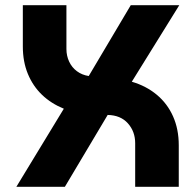

<svg xmlns="http://www.w3.org/2000/svg" viewBox="-20 -720 745 740"><path d="M43 0 226 -301Q177 -321 142 -354.5Q107 -388 87.5 -435Q68 -482 68 -541V-700H236V-531Q236 -505 246.5 -482.5Q257 -460 276.5 -445.5Q296 -431 322 -427L484 -700H671L488 -405Q543 -389 584 -355Q625 -321 647 -271.5Q669 -222 669 -160V0H501V-168Q501 -213 473 -244.5Q445 -276 395 -277L230 0Z"/></svg>

Font: MuseoModerno SemiBold
Style: Bold
Weight: 700
Version: Version 1.001